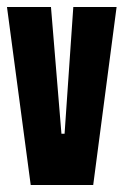

<svg xmlns="http://www.w3.org/2000/svg" viewBox="-20 -530 354 550"><path d="M68 0 0 -510H126L156 -147H165L190 -510H314L247 0Z"/></svg>

Font: Saira UltraCondensed Black
Style: Regular
Weight: 900
Width: 1
Designer: Hector Gatti with collaboration of the Omnibus-Type team
Foundry: Omnibus-Type
Version: Version 1.101